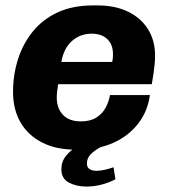

<svg xmlns="http://www.w3.org/2000/svg" viewBox="-20 -541 625 707"><path d="M257 10Q186 10 134.5 -16.5Q83 -43 55.5 -90.5Q28 -138 28 -203Q28 -265 46 -322Q64 -379 100 -424Q136 -469 191.5 -495Q247 -521 322 -521H340Q404 -521 451.5 -498Q499 -475 525 -433.5Q551 -392 551 -336Q551 -321 549.5 -305.5Q548 -290 545.5 -272Q543 -254 539 -231H194Q192 -219 190.5 -205.5Q189 -192 189 -182Q189 -142 212 -118Q235 -94 278 -94Q312 -94 334.5 -108Q357 -122 369 -144.5Q381 -167 385 -191H532Q524 -131 488.5 -85.5Q453 -40 397 -15Q341 10 270 10ZM206 -313H393Q395 -321 395.5 -327.5Q396 -334 396 -342Q396 -377 375 -397Q354 -417 317 -417Q276 -417 245.5 -390.5Q215 -364 206 -313ZM298 146Q262 146 234 131.5Q206 117 206 82Q206 54 223 33Q240 12 261 0H352Q329 12 314.5 26.5Q300 41 300 61Q300 76 310.5 82Q321 88 335 88Q350 88 366.5 84Q383 80 398 75L405 119Q381 132 353 139Q325 146 298 146Z"/></svg>

Font: Chivo Medium
Style: Bold Italic
Weight: 700
Italic angle: -8.05°
Version: Version 2.002